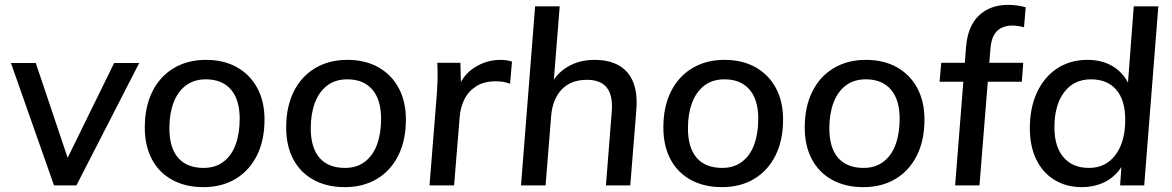

<svg xmlns="http://www.w3.org/2000/svg" viewBox="-20 -762 4816 789"><path d="M202 0 25 -503H127L269 -81H242L449 -503H552L294 0Z M816 7Q742 7 687.5 -23Q633 -53 604 -108Q575 -163 575 -238Q575 -323 606 -385.5Q637 -448 694 -482Q751 -516 826 -516Q900 -516 954 -485.5Q1008 -455 1037.5 -400Q1067 -345 1067 -271Q1067 -185 1035.5 -122.5Q1004 -60 947.5 -26.5Q891 7 816 7ZM817 -72Q865 -72 898.5 -97.5Q932 -123 948.5 -168.5Q965 -214 965 -274Q965 -352 929 -394Q893 -436 826 -436Q777 -436 743.5 -410.5Q710 -385 693 -339.5Q676 -294 676 -235Q676 -155 712 -113.5Q748 -72 817 -72Z M1397 7Q1323 7 1268.5 -23Q1214 -53 1185 -108Q1156 -163 1156 -238Q1156 -323 1187 -385.5Q1218 -448 1275 -482Q1332 -516 1407 -516Q1481 -516 1535 -485.5Q1589 -455 1618.5 -400Q1648 -345 1648 -271Q1648 -185 1616.5 -122.5Q1585 -60 1528.5 -26.5Q1472 7 1397 7ZM1398 -72Q1446 -72 1479.5 -97.5Q1513 -123 1529.5 -168.5Q1546 -214 1546 -274Q1546 -352 1510 -394Q1474 -436 1407 -436Q1358 -436 1324.5 -410.5Q1291 -385 1274 -339.5Q1257 -294 1257 -235Q1257 -155 1293 -113.5Q1329 -72 1398 -72Z M1745 0 1774 -362Q1777 -397 1778 -433Q1779 -469 1777 -504H1872L1875 -377L1862 -398Q1881 -453 1930 -484.5Q1979 -516 2037 -516Q2050 -516 2062.5 -514Q2075 -512 2084 -509L2076 -418Q2062 -423 2048.5 -425.5Q2035 -428 2018 -428Q1969 -428 1937 -407.5Q1905 -387 1888.5 -354Q1872 -321 1869 -281L1846 0Z M2121 0 2179 -736H2280L2253 -397L2239 -402Q2261 -456 2310 -486Q2359 -516 2423 -516Q2514 -516 2558.5 -464Q2603 -412 2595 -311L2570 0H2470L2494 -305Q2499 -370 2473.5 -402Q2448 -434 2392 -434Q2326 -434 2288.5 -394.5Q2251 -355 2245 -287L2222 0Z M2947 7Q2873 7 2818.5 -23Q2764 -53 2735 -108Q2706 -163 2706 -238Q2706 -323 2737 -385.5Q2768 -448 2825 -482Q2882 -516 2957 -516Q3031 -516 3085 -485.5Q3139 -455 3168.5 -400Q3198 -345 3198 -271Q3198 -185 3166.5 -122.5Q3135 -60 3078.5 -26.5Q3022 7 2947 7ZM2948 -72Q2996 -72 3029.5 -97.5Q3063 -123 3079.5 -168.5Q3096 -214 3096 -274Q3096 -352 3060 -394Q3024 -436 2957 -436Q2908 -436 2874.5 -410.5Q2841 -385 2824 -339.5Q2807 -294 2807 -235Q2807 -155 2843 -113.5Q2879 -72 2948 -72Z M3528 7Q3454 7 3399.5 -23Q3345 -53 3316 -108Q3287 -163 3287 -238Q3287 -323 3318 -385.5Q3349 -448 3406 -482Q3463 -516 3538 -516Q3612 -516 3666 -485.5Q3720 -455 3749.5 -400Q3779 -345 3779 -271Q3779 -185 3747.5 -122.5Q3716 -60 3659.5 -26.5Q3603 7 3528 7ZM3529 -72Q3577 -72 3610.5 -97.5Q3644 -123 3660.5 -168.5Q3677 -214 3677 -274Q3677 -352 3641 -394Q3605 -436 3538 -436Q3489 -436 3455.5 -410.5Q3422 -385 3405 -339.5Q3388 -294 3388 -235Q3388 -155 3424 -113.5Q3460 -72 3529 -72Z M3841 -426 3848 -504H4185L4179 -426ZM4188 -650Q4162 -657 4140 -657Q4117 -657 4097.5 -648.5Q4078 -640 4065.5 -619.5Q4053 -599 4050 -561L4005 0H3905L3950 -570Q3957 -655 4003 -698.5Q4049 -742 4123 -742Q4141 -742 4159.5 -739.5Q4178 -737 4195 -732Z M4425 7Q4362 7 4313.5 -22.5Q4265 -52 4238.5 -106.5Q4212 -161 4212 -235Q4212 -319 4241.5 -382.5Q4271 -446 4324.5 -481Q4378 -516 4449 -516Q4514 -516 4560 -485Q4606 -454 4626 -398L4612 -379L4639 -736H4740L4682 0H4583L4592 -132L4603 -106Q4590 -71 4563.5 -45Q4537 -19 4501.5 -6Q4466 7 4425 7ZM4455 -72Q4524 -72 4564 -125.5Q4604 -179 4604 -270Q4604 -351 4567 -393.5Q4530 -436 4463 -436Q4393 -436 4353 -383Q4313 -330 4313 -239Q4313 -159 4350.5 -115.5Q4388 -72 4455 -72Z"/></svg>

Font: Muli SemiBold
Style: Italic
Weight: 600
Italic angle: -4.541°
Designer: Vernon Adams
Foundry: Vernon Adams
Version: Version 2.100; ttfautohint (v1.8.1.43-b0c9)